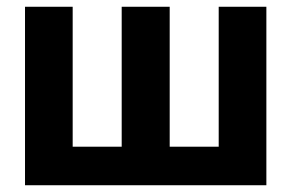

<svg xmlns="http://www.w3.org/2000/svg" viewBox="-20 -548 867 568"><path d="M195 -528H54V0H768V-528H627V-114H482V-528H340V-114H195Z"/></svg>

Font: Asimov
Style: Regular
Weight: 500
Designer: Google
Version: Version 2.000980; 2014